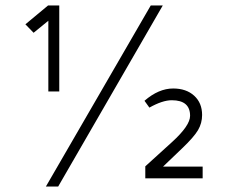

<svg xmlns="http://www.w3.org/2000/svg" viewBox="-20 -653 840 703"><path d="M197 -633V-318H157V-577L103 -533L73 -564L156 -633ZM512 0V-44L610 -133Q676 -193 676 -229Q676 -286 609 -286Q575 -286 527 -259L509 -284Q561 -329 614 -329Q662 -329 691 -302.5Q720 -276 720 -232Q720 -202 705 -176.5Q690 -151 647 -110L577 -43H722V0ZM576 -633 193 30H148L532 -633Z"/></svg>

Font: Tajawal Light
Style: Regular
Weight: 300
Designer: Boutros Fonts
Foundry: Created by Boutros International 2017
Version: Version 1.700